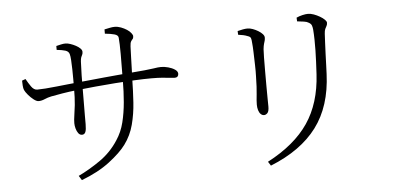

<svg xmlns="http://www.w3.org/2000/svg" viewBox="-53 -868 2107 1029"><g transform="rotate(-5 1000.0 -354.0)"><path d="M334 18Q391 -9 451 -50.5Q511 -92 551 -154Q579 -196 591.5 -246.5Q604 -297 609 -354.5Q614 -412 614 -471Q615 -557 615 -613Q615 -669 612 -701Q611 -715 591 -720.5Q571 -726 540 -729V-752Q555 -755 569 -758Q583 -761 595 -761Q612 -761 629 -754.5Q646 -748 660 -739Q674 -730 682 -719.5Q690 -709 690 -703Q690 -692 685.5 -687.5Q681 -683 676.5 -675.5Q672 -668 671 -649Q670 -625 669 -591.5Q668 -558 667 -525.5Q666 -493 665 -471Q664 -410 660 -348.5Q656 -287 641 -230Q626 -173 592 -127Q562 -86 500.5 -39Q439 8 349 42ZM371 -200Q359 -200 351 -211Q343 -222 339 -237Q335 -252 335 -265Q335 -284 338.5 -305Q342 -326 346 -362Q350 -398 350 -461Q350 -477 350 -501.5Q350 -526 349.5 -553.5Q349 -581 347.5 -603.5Q346 -626 343 -636Q339 -651 322 -656.5Q305 -662 275 -665V-686Q287 -689 300.5 -692Q314 -695 325 -695Q336 -695 351 -690Q366 -685 380 -677.5Q394 -670 403 -661Q412 -652 412 -643Q412 -633 409 -627.5Q406 -622 403 -614.5Q400 -607 399 -591Q399 -581 398 -562Q397 -543 396.5 -518.5Q396 -494 396 -465Q396 -422 395.5 -378.5Q395 -335 395 -302Q395 -269 395 -255Q395 -225 389.5 -212.5Q384 -200 371 -200ZM155 -400Q144 -400 128.5 -412Q113 -424 100 -439.5Q87 -455 82 -466Q78 -475 77 -491Q76 -507 76 -517L95 -524Q107 -502 121 -482Q135 -462 153 -462Q170 -462 197.5 -464Q225 -466 257 -469.5Q289 -473 318.5 -476Q348 -479 368 -481Q399 -484 435 -487.5Q471 -491 510 -495Q549 -499 586 -502Q623 -505 655 -508Q706 -512 735.5 -515Q765 -518 781.5 -520.5Q798 -523 806.5 -524Q815 -525 824 -525Q842 -525 862.5 -519.5Q883 -514 898 -504Q913 -494 913 -481Q913 -472 908 -466.5Q903 -461 891 -461Q881 -461 865.5 -463Q850 -465 826.5 -467Q803 -469 767 -469Q728 -469 677.5 -466.5Q627 -464 572.5 -460Q518 -456 465.5 -451Q413 -446 368 -441Q321 -436 285.5 -430Q250 -424 224 -419Q205 -415 188 -407.5Q171 -400 155 -400Z M1351 31Q1498 -46 1570 -152Q1642 -258 1651 -413Q1653 -448 1654.5 -480.5Q1656 -513 1656.5 -542Q1657 -571 1656.5 -599Q1656 -627 1654 -653Q1653 -665 1649.5 -675.5Q1646 -686 1632 -693Q1625 -698 1608.5 -700.5Q1592 -703 1572 -705L1571 -725Q1586 -732 1603.5 -736Q1621 -740 1633 -740Q1648 -740 1664.5 -734Q1681 -728 1696.5 -719Q1712 -710 1721.5 -700.5Q1731 -691 1731 -684Q1731 -674 1727 -667Q1723 -660 1719 -651.5Q1715 -643 1714 -626Q1713 -605 1711.5 -576.5Q1710 -548 1709 -518.5Q1708 -489 1707 -461Q1706 -433 1705 -410Q1698 -237 1614 -125Q1530 -13 1365 53ZM1352 -220Q1342 -220 1334 -228Q1326 -236 1322 -249.5Q1318 -263 1318 -279Q1318 -299 1322 -334Q1326 -369 1327 -432Q1328 -456 1327 -491Q1326 -526 1325 -559.5Q1324 -593 1322 -610Q1321 -629 1318 -637Q1315 -645 1302 -649Q1290 -654 1278 -656.5Q1266 -659 1251 -661L1250 -681Q1265 -685 1279 -687.5Q1293 -690 1303 -690Q1317 -690 1332 -684.5Q1347 -679 1361 -670.5Q1375 -662 1383.5 -652.5Q1392 -643 1392 -634Q1392 -625 1390 -617.5Q1388 -610 1385 -600.5Q1382 -591 1380 -572Q1379 -559 1378.5 -527.5Q1378 -496 1378 -455.5Q1378 -415 1378 -375Q1378 -335 1378.5 -305Q1379 -275 1379 -264Q1379 -238 1370.5 -229Q1362 -220 1352 -220Z"/></g></svg>

Font: Noto Serif SC ExtraLight Light
Style: Regular
Weight: 300
Version: Version 2.002-H1;hotconv 1.1.0;makeotfexe 2.6.0